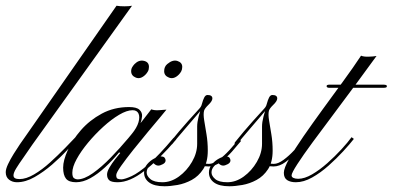

<svg xmlns="http://www.w3.org/2000/svg" viewBox="-86 -635 1368 669"><path d="M320 -615Q331 -613 347.5 -613Q364 -613 374 -615L26 -130Q10 -106 -5 -85Q-20 -64 -29.5 -48.5Q-39 -33 -39 -24Q-39 -17 -33.5 -14Q-28 -11 -18 -11Q5 -11 33 -27.5Q61 -44 88.5 -69Q116 -94 139.5 -118Q163 -142 177 -157L184 -151Q171 -137 148 -112Q125 -87 95.5 -61.5Q66 -36 34.5 -18Q3 0 -27 0Q-43 0 -54.5 -9Q-66 -18 -66 -35Q-66 -46 -58 -63Q-50 -80 -38.5 -98.5Q-27 -117 -16.5 -132.5Q-6 -148 0 -156Z M394 -184Q390 -176 382.5 -170Q375 -164 371.5 -162.5Q368 -161 373 -168Q391 -190 396.5 -209Q402 -228 396.5 -239.5Q391 -251 376 -251Q356 -251 329 -235Q302 -219 273.5 -193Q245 -167 220.5 -137.5Q196 -108 181 -80.5Q166 -53 166 -33Q166 -18 172 -14Q178 -10 184 -10Q207 -10 237.5 -31.5Q268 -53 300 -86Q332 -119 361 -153.5Q390 -188 411.5 -216Q433 -244 441 -254Q452 -250 467.5 -251Q483 -252 494 -253Q492 -250 473.5 -228Q455 -206 429.5 -175.5Q404 -145 378.5 -113Q353 -81 336 -57Q319 -33 319 -25Q319 -15 323.5 -12.5Q328 -10 338 -10Q350 -11 373 -21.5Q396 -32 432 -63Q468 -94 519 -155Q519 -155 523.5 -152Q528 -149 528 -149Q468 -79 417 -39.5Q366 0 324 0Q302 0 294.5 -7Q287 -14 287 -27Q287 -37 295.5 -51.5Q304 -66 315 -80Q326 -94 333 -102Q333 -102 331 -103Q329 -104 329 -104Q306 -76 280 -52Q254 -28 228.5 -14Q203 0 179 0Q154 0 144 -12.5Q134 -25 134 -51Q134 -76 150 -111.5Q166 -147 196 -181.5Q226 -216 268.5 -239Q311 -262 364 -262Q390 -262 400 -252.5Q410 -243 409 -230Q408 -217 403 -204Q398 -191 394 -184ZM537 -375Q520 -358 503 -364.5Q486 -371 486 -387Q486 -403 497 -412Q516 -428 532.5 -422.5Q549 -417 549 -402Q549 -393 545.5 -386.5Q542 -380 537 -375ZM421 -375Q404 -358 387.5 -364.5Q371 -371 371 -387Q371 -395 375 -401.5Q379 -408 383 -412Q398 -427 415.5 -423Q433 -419 433 -402Q433 -393 429.5 -386.5Q426 -380 421 -375Z M487 14Q452 14 434 1Q416 -12 416 -34Q416 -50 426.5 -62.5Q437 -75 451 -82.5Q465 -90 473 -90Q484 -90 487.5 -85.5Q491 -81 491 -76Q491 -68 481.5 -63Q472 -58 466 -58Q459 -58 453.5 -62.5Q448 -67 448 -67Q443 -66 434 -56Q425 -46 425 -34Q425 -22 438 -11Q451 0 480 0Q510 0 537.5 -20Q565 -40 583 -71Q601 -102 601 -134Q601 -145 601 -163.5Q601 -182 601 -194Q601 -209 606 -228.5Q611 -248 617.5 -265Q624 -282 628 -286Q636 -293 640 -290Q644 -287 642 -284Q641 -283 629 -268.5Q617 -254 599 -233Q581 -212 563 -191Q545 -170 531.5 -154Q518 -138 516 -135Q511 -128 507 -132Q503 -136 509 -142Q520 -156 536.5 -175.5Q553 -195 570 -214Q587 -233 599.5 -246.5Q612 -260 613 -262Q616 -266 618.5 -276Q621 -286 625.5 -295Q630 -304 637 -304Q654 -304 654 -292Q654 -283 640.5 -270Q627 -257 625 -249Q622 -237 625.5 -215.5Q629 -194 633.5 -167Q638 -140 638 -110Q638 -70 622 -45.5Q606 -21 582 -8Q558 5 532.5 9.5Q507 14 487 14ZM641 -55Q615 -55 607.5 -65Q600 -75 602.5 -88.5Q605 -102 609 -113L619 -112Q616 -102 613.5 -91Q611 -80 616 -72Q621 -64 642 -64Q657 -64 676 -78Q695 -92 713.5 -112Q732 -132 745 -151L754 -144Q741 -128 722.5 -107Q704 -86 683 -70.5Q662 -55 641 -55Z M713 14Q678 14 660 1Q642 -12 642 -34Q642 -50 652.5 -62.5Q663 -75 677 -82.5Q691 -90 699 -90Q710 -90 713.5 -85.5Q717 -81 717 -76Q717 -68 707.5 -63Q698 -58 692 -58Q685 -58 679.5 -62.5Q674 -67 674 -67Q669 -66 660 -56Q651 -46 651 -34Q651 -22 664 -11Q677 0 706 0Q736 0 763.5 -20Q791 -40 809 -71Q827 -102 827 -134Q827 -145 827 -163.5Q827 -182 827 -194Q827 -209 832 -228.5Q837 -248 843.5 -265Q850 -282 854 -286Q862 -293 866 -290Q870 -287 868 -284Q867 -283 855 -268.5Q843 -254 825 -233Q807 -212 789 -191Q771 -170 757.5 -154Q744 -138 742 -135Q737 -128 733 -132Q729 -136 735 -142Q746 -156 762.5 -175.5Q779 -195 796 -214Q813 -233 825.5 -246.5Q838 -260 839 -262Q842 -266 844.5 -276Q847 -286 851.5 -295Q856 -304 863 -304Q880 -304 880 -292Q880 -283 866.5 -270Q853 -257 851 -249Q848 -237 851.5 -215.5Q855 -194 859.5 -167Q864 -140 864 -110Q864 -70 848 -45.5Q832 -21 808 -8Q784 5 758.5 9.5Q733 14 713 14ZM867 -55Q841 -55 833.5 -65Q826 -75 828.5 -88.5Q831 -102 835 -113L845 -112Q842 -102 839.5 -91Q837 -80 842 -72Q847 -64 868 -64Q883 -64 902 -78Q921 -92 939.5 -112Q958 -132 971 -151L980 -144Q967 -128 948.5 -107Q930 -86 909 -70.5Q888 -55 867 -55Z M1172 -441Q1181 -437 1198.5 -437.5Q1216 -438 1226 -440Q1194 -396 1155 -343Q1116 -290 1076.5 -237.5Q1037 -185 1003.5 -139.5Q970 -94 950 -63Q930 -32 930 -24Q930 -18 936.5 -15Q943 -12 953 -12Q975 -12 1001.5 -27.5Q1028 -43 1054.5 -66.5Q1081 -90 1103.5 -114.5Q1126 -139 1139 -157L1147 -151Q1133 -133 1110 -108Q1087 -83 1059 -58Q1031 -33 1001.5 -16.5Q972 0 945 0Q926 0 914.5 -7.5Q903 -15 903 -33Q903 -49 922 -82.5Q941 -116 971.5 -160Q1002 -204 1038 -253.5Q1074 -303 1109.5 -351.5Q1145 -400 1172 -441ZM1062 -329Q1052 -329 1052 -335Q1052 -340 1062 -340H1252Q1255 -340 1258.5 -339Q1262 -338 1262 -335Q1262 -331 1258.5 -330Q1255 -329 1252 -329Z"/></svg>

Font: Kapakana
Style: Regular
Weight: 400
Designer: Kousuke Nagai
Version: Version 1.002